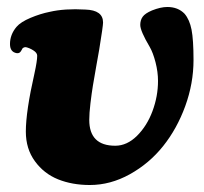

<svg xmlns="http://www.w3.org/2000/svg" viewBox="-20 -512 578 544"><path d="M234.4 12.2Q184.6 12.2 144.5 -3.9Q104.5 -20 78.9 -55.2Q53.2 -90.3 53.2 -139.2Q53.2 -196.3 77.6 -303.7Q85.4 -339.4 85.4 -354Q85.4 -362.3 74.7 -369.1Q64 -376 53.2 -378.4Q47.9 -378.4 45.9 -376.5Q44.4 -376 43.5 -374.3Q42.5 -372.6 41.5 -370.6Q40.5 -368.7 40 -368.2Q36.1 -360.4 27.8 -361.3Q8.3 -364.3 8.3 -387.2Q8.3 -414.1 26.9 -436Q38.6 -449.7 66.4 -461.4Q94.2 -473.1 121.1 -478.5Q163.6 -488.3 221.7 -484.9Q272 -483.4 272 -448.2Q272 -438.5 261.2 -372.1Q259.3 -360.4 252.9 -325.4Q246.6 -290.5 243.2 -269.3Q239.7 -248 236.3 -219.5Q232.9 -190.9 232.9 -172.4Q232.9 -99.1 306.6 -99.1Q339.8 -99.1 368.2 -127.2Q396.5 -155.3 412.1 -197.3Q427.7 -239.3 427.7 -282.7Q427.7 -308.1 420.7 -335.4Q413.6 -362.8 404.3 -378.9Q377.4 -424.3 377.4 -441.4Q377.4 -455.1 384.3 -464.6Q391.1 -474.1 410.6 -482.4Q435.1 -492.2 454.1 -492.2Q484.4 -492.2 502.9 -473.1Q517.1 -456.5 522.7 -428Q528.3 -399.4 528.3 -341.8Q528.3 -275.9 504.9 -211.4Q481.4 -147 442.1 -97.9Q402.8 -48.8 347.9 -18.3Q293 12.2 234.4 12.2Z"/></svg>

Font: Cooper* ExtraBold
Style: Italic
Weight: 800
Italic angle: -7°
Designer: Owen Earl
Foundry: indestructible type*
Version: Version 0.001